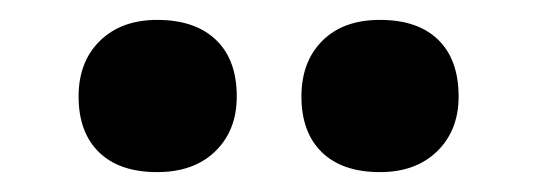

<svg xmlns="http://www.w3.org/2000/svg" viewBox="-20 -806 540 193"><path d="M362 -633Q324 -633 303.5 -653Q283 -673 283 -709Q283 -744 304 -765Q325 -786 362 -786Q400 -786 420.5 -766Q441 -746 441 -709Q441 -675 419.5 -654Q398 -633 362 -633ZM138 -633Q100 -633 79.5 -653Q59 -673 59 -709Q59 -744 80.5 -765Q102 -786 138 -786Q176 -786 197 -766Q218 -746 218 -709Q218 -675 196.5 -654Q175 -633 138 -633Z"/></svg>

Font: Lexend SemiBold
Style: Regular
Weight: 600
Designer: Bonnie Shaver-Troup, Thomas Jockin
Foundry: Lexend
Version: Version 1.005; ttfautohint (v1.8.3)